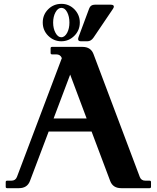

<svg xmlns="http://www.w3.org/2000/svg" viewBox="-20 -982 818 1002"><path d="M558.1 -957.5Q574.2 -957.5 574.2 -947.3Q574.2 -942.9 569.3 -935.5L468.3 -786.1Q455.1 -766.6 436 -766.6H402.3Q387.7 -766.6 387.7 -777.8Q387.7 -782.7 390.1 -789.1L445.3 -937.5Q452.6 -957.5 474.6 -957.5ZM299.8 -787.6Q318.4 -787.6 331.1 -812Q342.3 -834 342.3 -864.3Q342.3 -895.5 330.6 -918.2Q318.8 -940.9 300.5 -940.9Q282.2 -940.9 269.8 -918.2Q257.3 -895.5 257.3 -864.3Q257.3 -833 269.8 -810.3Q282.2 -787.6 299.8 -787.6ZM300.8 -961.9Q339.8 -961.9 368.2 -933.6Q396.5 -904.3 396.5 -864.7Q396.5 -823.7 368.2 -795.4Q339.4 -766.6 299.8 -766.6Q260.7 -766.6 231.4 -795.4Q203.1 -823.7 203.1 -864.7Q203.1 -905.3 231.4 -933.6Q259.8 -961.9 300.8 -961.9ZM78.6 0H17.1Q9.8 0 9.8 -7.3V-31.7Q9.8 -39.1 17.1 -39.1H39.1Q61 -39.1 68.4 -58.6L302.7 -678.7Q295.4 -698.2 273.4 -698.2H251.5Q244.1 -698.2 244.1 -705.6V-730Q244.1 -737.3 251.5 -737.3H410.2Q453.6 -737.3 467.8 -700.2L709.5 -58.6Q716.8 -39.1 738.8 -39.1H760.7Q768.1 -39.1 768.1 -31.7V-7.3Q768.1 0 760.7 0H612.8Q569.3 0 555.2 -37.1L458 -295.4H233.9L136.2 -37.1Q122.1 0 78.6 0ZM432.1 -363.8 346.2 -592.8 259.8 -363.8Z"/></svg>

Font: Simply Serif
Style: Bold
Weight: 700
Designer: Wojciech Kalinowski "wmk69" (wmk69@o2.pl)
Foundry: Wojciech Kalinowski "wmk69" (wmk69@o2.pl)
Version: Version 1.0.0; 2022-02-18